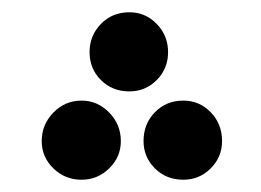

<svg xmlns="http://www.w3.org/2000/svg" viewBox="-20 -273 426 313"><path d="M191 -124Q163 -124 144.5 -142.5Q126 -161 126 -188Q126 -215 144.5 -234Q163 -253 191 -253Q217 -253 235.5 -234Q254 -215 254 -188Q254 -161 235.5 -142.5Q217 -124 191 -124ZM113 20Q86 20 67 1.5Q48 -17 48 -43Q48 -70 67 -89.5Q86 -109 113 -109Q139 -109 158 -89.5Q177 -70 177 -43Q177 -17 158 1.5Q139 20 113 20ZM279 20Q251 20 232.5 1.5Q214 -17 214 -43Q214 -71 232.5 -90Q251 -109 279 -109Q305 -109 323.5 -90Q342 -71 342 -43Q342 -17 323.5 1.5Q305 20 279 20Z"/></svg>

Font: Noto Sans Arabic ExtCond
Style: Bold
Weight: 700
Width: 2
Designer: Monotype Design Team, Nadine Chahine, Nizar Qandah and Khaled Hosny
Foundry: Monotype Imaging Inc.
Version: Version 2.012; ttfautohint (v1.8.4.7-5d5b)